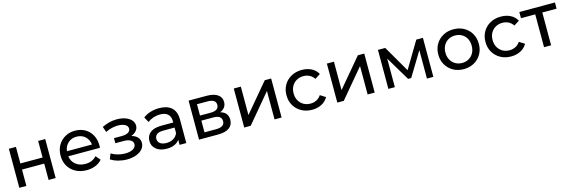

<svg xmlns="http://www.w3.org/2000/svg" viewBox="33 -1525 7452 2520"><g transform="rotate(-15 3759.0 -265.0)"><path d="M93 0V-530H189V-305H491V-530H587V0H491V-222H189V0Z M1010 6Q925 6 860.5 -29Q796 -64 760.5 -125Q725 -186 725 -265Q725 -344 759.5 -405Q794 -466 854.5 -500.5Q915 -535 991 -535Q1068 -535 1127 -501Q1186 -467 1219.5 -405.5Q1253 -344 1253 -262Q1253 -256 1252.5 -248Q1252 -240 1251 -233H821Q830 -163 882 -120.5Q934 -78 1013 -78Q1109 -78 1166 -142L1219 -80Q1183 -38 1129.5 -16Q1076 6 1010 6ZM821 -302H1161Q1154 -369 1107.5 -411.5Q1061 -454 991 -454Q922 -454 875.5 -412Q829 -370 821 -302Z M1557 7Q1497 7 1439.5 -8.5Q1382 -24 1337 -53L1366 -126Q1404 -102 1453.5 -88.5Q1503 -75 1552 -75Q1621 -75 1661 -99Q1701 -123 1701 -162Q1701 -199 1668 -219Q1635 -239 1576 -239H1462V-308H1570Q1623 -308 1654.5 -326.5Q1686 -345 1686 -379Q1686 -415 1648.5 -435Q1611 -455 1550 -455Q1469 -454 1384 -413L1358 -488Q1453 -534 1545 -537Q1614 -539 1668 -521.5Q1722 -504 1753.5 -470.5Q1785 -437 1785 -393Q1785 -353 1758.5 -322.5Q1732 -292 1689 -276Q1741 -263 1770.5 -231.5Q1800 -200 1800 -155Q1800 -107 1768.5 -70.5Q1737 -34 1682 -13.5Q1627 7 1557 7Z M2271 0V-69Q2247 -34 2203 -14Q2159 6 2097 6Q2007 6 1954 -37.5Q1901 -81 1901 -150Q1901 -193 1921.5 -228Q1942 -263 1988.5 -284Q2035 -305 2114 -305H2266V-324Q2266 -385 2230.5 -418.5Q2195 -452 2124 -452Q2077 -452 2032 -436.5Q1987 -421 1956 -395L1916 -467Q1957 -500 2014.5 -517.5Q2072 -535 2135 -535Q2244 -535 2303 -481.5Q2362 -428 2362 -320V0ZM2266 -162V-236H2118Q2046 -236 2021 -212Q1996 -188 1996 -154Q1996 -114 2027 -91Q2058 -68 2113 -68Q2167 -68 2207.5 -92Q2248 -116 2266 -162Z M2535 0V-530H2781Q2875 -530 2928 -494.5Q2981 -459 2981 -394Q2981 -351 2958.5 -321Q2936 -291 2896 -275Q2999 -248 2999 -146Q2999 -77 2947.5 -38.5Q2896 0 2790 0ZM2629 -74H2783Q2903 -74 2903 -152Q2903 -193 2875.5 -213Q2848 -233 2789 -233H2629ZM2629 -302H2773Q2885 -302 2885 -380Q2885 -456 2773 -456H2629Z M3149 0V-530H3245V-144L3570 -530H3657V0H3561V-386L3237 0Z M4074 6Q3992 6 3929 -29Q3866 -64 3830 -125Q3794 -186 3794 -265Q3794 -344 3830 -405Q3866 -466 3929 -500.5Q3992 -535 4074 -535Q4145 -535 4202 -506.5Q4259 -478 4290 -422L4217 -375Q4191 -414 4153.5 -432.5Q4116 -451 4073 -451Q4021 -451 3980 -428Q3939 -405 3915 -363.5Q3891 -322 3891 -265Q3891 -208 3915 -166Q3939 -124 3980 -101Q4021 -78 4073 -78Q4116 -78 4153.5 -96.5Q4191 -115 4217 -154L4290 -108Q4259 -53 4202 -23.5Q4145 6 4074 6Z M4414 0V-530H4510V-144L4835 -530H4922V0H4826V-386L4502 0Z M5108 0V-530H5207L5415 -172L5629 -530H5719V0H5632V-386L5434 -60H5392L5196 -388V0Z M6133 6Q6053 6 5991 -29Q5929 -64 5893 -125Q5857 -186 5857 -265Q5857 -344 5893 -405Q5929 -466 5991 -500.5Q6053 -535 6133 -535Q6212 -535 6274.5 -500.5Q6337 -466 6372.5 -405Q6408 -344 6408 -265Q6408 -186 6372.5 -125Q6337 -64 6274.5 -29Q6212 6 6133 6ZM6133 -78Q6184 -78 6224.5 -101.5Q6265 -125 6288 -167Q6311 -209 6311 -265Q6311 -321 6288 -363Q6265 -405 6224.5 -428Q6184 -451 6133 -451Q6082 -451 6041.5 -428Q6001 -405 5977.5 -363Q5954 -321 5954 -265Q5954 -209 5977.5 -167Q6001 -125 6041.5 -101.5Q6082 -78 6133 -78Z M6778 6Q6696 6 6633 -29Q6570 -64 6534 -125Q6498 -186 6498 -265Q6498 -344 6534 -405Q6570 -466 6633 -500.5Q6696 -535 6778 -535Q6849 -535 6906 -506.5Q6963 -478 6994 -422L6921 -375Q6895 -414 6857.5 -432.5Q6820 -451 6777 -451Q6725 -451 6684 -428Q6643 -405 6619 -363.5Q6595 -322 6595 -265Q6595 -208 6619 -166Q6643 -124 6684 -101Q6725 -78 6777 -78Q6820 -78 6857.5 -96.5Q6895 -115 6921 -154L6994 -108Q6963 -53 6906 -23.5Q6849 6 6778 6Z M7223 0V-446H7029V-530H7513V-446H7319V0Z"/></g></svg>

Font: Montserrat Medium
Style: Regular
Weight: 500
Designer: Julieta Ulanovsky
Foundry: Julieta Ulanovsky
Version: Version 9.000; ttfautohint (v1.8.4.7-5d5b)